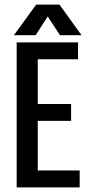

<svg xmlns="http://www.w3.org/2000/svg" viewBox="-20 -809 383 829"><path d="M143 -287V-73H324V0H52V-626H317V-553H143V-360H287V-287ZM186 -738 134 -657H40L136 -789H237L332 -657H239Z"/></svg>

Font: Teko Regular
Style: Regular
Weight: 400
Designer: Manushi Parikh, Jonny Pinhorn
Foundry: Indian Type Foundry
Version: Version 1.105;PS 1.0;hotconv 1.0.78;makeotf.lib2.5.61930; tt